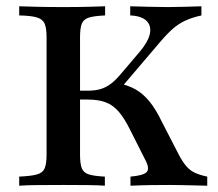

<svg xmlns="http://www.w3.org/2000/svg" viewBox="-20 -591 695 611"><path d="M395.2 0V-29Q435.5 -32.3 446.4 -43.1Q457.3 -54 442.7 -81.5L393.5 -179Q375 -216.1 356.9 -236.7Q338.7 -257.3 315.7 -265.7Q292.7 -274.2 258.9 -274.2H207.3V-302.4H258.9Q283.1 -302.4 300.4 -307.7Q317.7 -312.9 333.1 -324.6Q348.4 -336.3 364.5 -355.6L424.2 -425.8Q451.6 -458.1 456.9 -483.5Q462.1 -508.9 446.4 -524.6Q430.6 -540.3 394.4 -541.9V-571Q425.8 -570.2 454.8 -569.4Q483.9 -568.5 514.5 -568.5Q542.7 -568.5 567.7 -569.4Q592.7 -570.2 621 -571V-541.9Q591.9 -535.5 570.6 -525.8Q549.2 -516.1 530.6 -500Q512.1 -483.9 489.5 -457.3L358.9 -304L357.3 -325.8Q389.5 -319.4 412.9 -305.6Q436.3 -291.9 456 -267.7Q475.8 -243.5 495.2 -203.2L548.4 -100Q560.5 -76.6 572.6 -62.5Q584.7 -48.4 600.4 -41.1Q616.1 -33.9 639.5 -29V0Q612.9 -0.8 591.9 -1.2Q571 -1.6 553.2 -2Q535.5 -2.4 517.7 -2.4Q488.7 -2.4 460.1 -2Q431.5 -1.6 395.2 0ZM41.1 0V-29Q79 -30.6 97.6 -35.9Q116.1 -41.1 122.2 -55.6Q128.2 -70.2 128.2 -98.4V-472.6Q128.2 -500.8 122.2 -515.3Q116.1 -529.8 97.6 -535.5Q79 -541.1 41.1 -541.9V-571Q61.3 -570.2 97.2 -569.4Q133.1 -568.5 183.1 -568.5Q227.4 -568.5 260.9 -569.4Q294.4 -570.2 314.5 -571V-541.9Q279.8 -540.3 262.9 -535.1Q246 -529.8 240.3 -515.7Q234.7 -501.6 234.7 -472.6V-98.4Q234.7 -70.2 240.3 -55.6Q246 -41.1 262.9 -35.9Q279.8 -30.6 313.7 -29V0Q294.4 -1.6 260.9 -2Q227.4 -2.4 183.1 -2.4Q133.1 -2.4 97.2 -2Q61.3 -1.6 41.1 0Z"/></svg>

Font: Playfair SemiBold
Style: Regular
Weight: 600
Designer: Claus Eggers Sørensen
Foundry: Claus Eggers Sørensen
Version: Version 2.001;gftools[0.9.30]